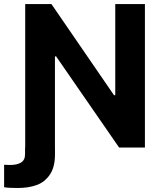

<svg xmlns="http://www.w3.org/2000/svg" viewBox="-48 -727 793 946"><path d="M222.9 0V33.6Q222.9 96.7 197.5 133.6Q172.1 170.6 132.2 184.9Q92.3 199.2 40.5 199.2Q23.3 199.2 3.8 198.5Q-15.7 197.8 -27.7 195.4V84.9Q-22.8 84.9 -17 85.1Q-11.3 85.3 -6.4 85.8H2.4Q35.8 85.8 55.6 73.8Q75.4 61.8 75.4 33.1V0ZM666 0H538.9L228.5 -449.1H222.7V0H76.2V-707H205.4L513.6 -258.1H519.9V-707H666Z"/></svg>

Font: WEMIX Pretendard Variable
Style: Regular
Weight: 400
Designer: Base glyphs from Inter by Rasmus Andersson; Hangeul glyphs from Noto Sans CJK(Source Han Sans) by Jang Soo-young and Kan
Foundry: Kil Hyung-jin
Version: Version 1.000;Glyphs 3.2 (3208)